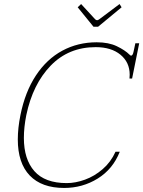

<svg xmlns="http://www.w3.org/2000/svg" viewBox="-20 -919 708 949"><path d="M364 -883 381 -899 450 -824Q455 -819 460 -819Q464 -819 471 -824L571 -899L581 -883L465 -787H442ZM68 -230Q68 -286 81 -350Q104 -465 157.5 -546Q211 -627 288 -668.5Q365 -710 458 -710Q517 -710 557.5 -690.5Q598 -671 620 -649Q621 -648 623.5 -646Q626 -644 628 -644Q636 -644 640 -663L649 -705H668L633 -531H620Q621 -538 621 -550Q621 -611 575.5 -648.5Q530 -686 453 -686Q319 -686 230.5 -594.5Q142 -503 110 -350Q98 -290 98 -237Q98 -132 150 -73Q202 -14 310 -14Q353 -14 400 -31Q447 -48 487.5 -83Q528 -118 551 -169H572Q538 -83 463 -36.5Q388 10 297 10Q186 10 127 -51.5Q68 -113 68 -230Z"/></svg>

Font: Taviraj Thin
Style: Italic
Weight: 250
Italic angle: -12°
Designer: Katatrad Team
Foundry: CadsonDemak
Version: Version 1.001